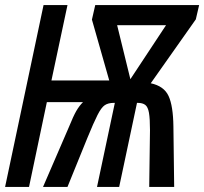

<svg xmlns="http://www.w3.org/2000/svg" viewBox="-21 -734 802 754"><path d="M-1 0 150 -714H244L181 -418H408L340 -657L353 -714H761L748 -658L571 -407Q623 -396 641 -357Q659 -318 660 -237L663 0H565L568 -223Q568 -268 564 -291Q560 -314 549.5 -322Q539 -330 520 -330H517L447 0H360L430 -330H426Q404 -330 390.5 -321Q377 -312 362 -282.5Q347 -253 322 -192L244 0H148L250 -236Q267 -278 278.5 -298Q290 -318 305 -333H163L93 0ZM491 -423 631 -635H439Z"/></svg>

Font: Noto Sans ExtraCondensed Medium
Style: Italic
Weight: 500
Width: 2
Italic angle: -12°
Designer: Monotype Design Team
Foundry: Monotype Imaging Inc.
Version: Version 2.013; ttfautohint (v1.8.4.7-5d5b)